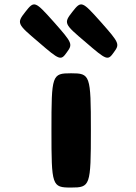

<svg xmlns="http://www.w3.org/2000/svg" viewBox="-20 -842 612 862"><path d="M299 -513C213 -513 211 -506 211 -257C211 -7 213 0 299 0C385 0 388 -7 388 -257C388 -506 385 -513 299 -513ZM280 -607C307 -644 306 -648 222 -743C137 -838 134 -840 94 -789C54 -738 56 -735 153 -653C249 -570 253 -569 280 -607ZM491 -607C518 -644 517 -648 433 -743C348 -838 345 -840 305 -789C265 -738 267 -735 364 -653C460 -570 464 -569 491 -607Z"/></svg>

Font: Hussar Print
Style: Bold
Weight: 700
Foundry: Cannot Into Space Fonts
Version: Version 2.00